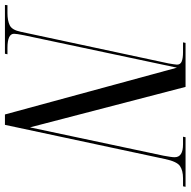

<svg xmlns="http://www.w3.org/2000/svg" viewBox="-44 -736 754 759"><g transform="rotate(90 332.5 -357.0)"><path d="M-27 0 -26 -10H5Q35 -10 53.5 -19Q72 -28 79 -62L204 -646Q206 -659 207.5 -667Q209 -675 209 -680Q209 -694 196 -699Q183 -704 160 -704H121L123 -714H297L457 -99L569 -627Q572 -644 573.5 -654Q575 -664 575 -671Q575 -704 524 -704H494L496 -714H692L690 -704H658Q628 -704 610 -692Q592 -680 582 -632L447 0H406L221 -680L93 -76Q87 -46 87 -36Q87 -10 143 -10H168L166 0Z"/></g></svg>

Font: Noto Serif Display ExtraCondensed
Style: Italic
Weight: 400
Width: 2
Italic angle: -12°
Designer: Monotype Design Team
Foundry: Monotype Imaging Inc.
Version: Version 2.009